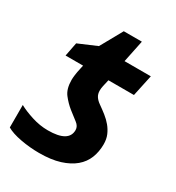

<svg xmlns="http://www.w3.org/2000/svg" viewBox="-164 -762 799 873"><g transform="rotate(30 236.0 -326.0)"><path d="M156 -99Q265 -99 265 -163Q265 -183 245.5 -197.5Q226 -212 201 -232Q176 -252 155.5 -278.5Q135 -305 135 -352Q135 -362 137 -378Q139 -394 144 -416L148 -434H56L70 -506L166 -547L230 -662H325L301 -546H439L415 -434H281L273 -399Q270 -386 270 -374Q270 -356 278.5 -343Q287 -330 303 -319Q323 -305 342 -290Q361 -275 375.5 -257.5Q390 -240 399 -219Q408 -198 408 -171Q408 -132 395 -99Q382 -66 353.5 -42Q325 -18 280.5 -4Q236 10 173 10Q124 10 75.5 1Q27 -8 0 -24V-142Q29 -126 71.5 -112.5Q114 -99 156 -99Z"/></g></svg>

Font: BC Sans
Style: Bold Italic
Weight: 700
Italic angle: -12°
Designer: Monotype Design Team
Province of B.C.
Foundry: Monotype Imaging Inc.
Version: Version 2.000;GOOG;noto-source:20170915:90ef993387c0